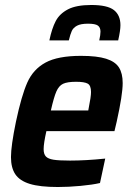

<svg xmlns="http://www.w3.org/2000/svg" viewBox="-20 -742 534 770"><path d="M24 -112Q24 -157 44 -254Q66 -358 89.5 -411Q113 -464 162.5 -491Q212 -518 305 -518Q369 -518 405.5 -506.5Q442 -495 457 -471.5Q472 -448 472 -409Q472 -362 448 -254L439 -216H166Q155 -167 155 -144Q155 -124 164 -114.5Q173 -105 194.5 -101.5Q216 -98 261 -98Q324 -98 402 -106L381 -8Q351 -1 303 3.5Q255 8 212 8Q140 8 99.5 -4.5Q59 -17 41.5 -43Q24 -69 24 -112ZM334 -299 336 -310Q345 -354 345 -373Q345 -399 332 -406.5Q319 -414 285 -414Q250 -414 233 -406Q216 -398 206 -375Q196 -352 184 -299ZM463 -641Q463 -620 454 -580H378Q383 -602 383 -615Q383 -632 372.5 -639.5Q362 -647 333 -647Q304 -647 289 -639Q274 -631 268 -618Q262 -605 256 -580H178Q188 -628 203.5 -657.5Q219 -687 252.5 -704.5Q286 -722 346 -722Q411 -722 437 -701.5Q463 -681 463 -641Z"/></svg>

Font: Saira Semi Condensed SemiBold
Style: Italic
Weight: 600
Width: 4
Italic angle: -12°
Designer: Hector Gatti with collaboration of the Omnibus-Type team
Foundry: Omnibus-Type
Version: Version 1.001; ttfautohint (v1.8)